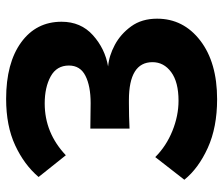

<svg xmlns="http://www.w3.org/2000/svg" viewBox="-71 -646 729 627"><g transform="rotate(-90 293.5 -332.5)"><path d="M283 12Q191 12 124 -18.5Q57 -49 20 -95L94 -190Q130 -154 179.5 -134Q229 -114 278 -114Q339 -114 371.5 -138Q404 -162 404 -199Q404 -276 280 -276H278Q278 -276 278 -276H277Q277 -276 276 -276Q276 -276 276 -276H270Q228 -276 187 -274V-402Q233 -401 270 -401Q326 -401 359.5 -418Q393 -435 393 -472Q393 -512 357.5 -531.5Q322 -551 269 -551Q173 -551 100 -482L29 -571Q69 -618 132.5 -647.5Q196 -677 284 -677Q401 -677 468.5 -628Q536 -579 536 -496Q536 -433 492 -393.5Q448 -354 390 -344Q425 -341 460.5 -322Q496 -303 521 -268.5Q546 -234 546 -184Q546 -98 474.5 -43Q403 12 283 12Z"/></g></svg>

Font: UN Bangla
Style: Bold
Weight: 700
Designer: Desinged by Rajon, Unicode developed by Rashed (IMGN)
Version: Version 2.001;March 19, 2023;FontCreator 14.0.0.2901 64-bit